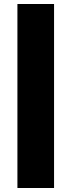

<svg xmlns="http://www.w3.org/2000/svg" viewBox="-20 -832 357 959"><path d="M250 -812V107H67V-812Z"/></svg>

Font: Fira Sans Condensed Black
Style: Regular
Weight: 900
Width: 3
Designer: Carrois Corporate & Edenspiekermann AG
Foundry: Carrois Corporate GbR & Edenspiekermann AG
Version: Version 4.203